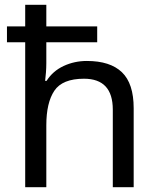

<svg xmlns="http://www.w3.org/2000/svg" viewBox="-20 -780 658 800"><path d="M173 -760V-670H385V-604H173V-517Q173 -498 171.5 -478.5Q170 -459 168 -443H174Q200 -484 245 -505Q290 -526 342 -526Q439 -526 488 -479Q537 -432 537 -329V0H450V-323Q450 -452 330 -452Q240 -452 206.5 -402Q173 -352 173 -258V0H85V-604H9V-670H85V-760Z"/></svg>

Font: Noto Sans Lisu
Style: Regular
Weight: 400
Designer: Monotype Design Team. David Williams.
Foundry: Monotype Imaging Inc.
Version: Version 2.102